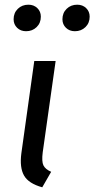

<svg xmlns="http://www.w3.org/2000/svg" viewBox="-20 -787 402 818"><path d="M126 -527H217L162 -138Q157 -99 165 -82.5Q173 -66 198 -55L160 11Q102 -5 82.5 -39Q63 -73 71 -134ZM91 -654Q68 -654 53 -668.5Q38 -683 38 -705Q38 -732 56 -749.5Q74 -767 101 -767Q124 -767 139 -752.5Q154 -738 154 -716Q154 -689 136 -671.5Q118 -654 91 -654ZM299 -654Q276 -654 261 -668.5Q246 -683 246 -705Q246 -732 264 -749.5Q282 -767 309 -767Q332 -767 347 -752.5Q362 -738 362 -716Q362 -689 344 -671.5Q326 -654 299 -654Z"/></svg>

Font: Fira Sans Variable
Style: Italic
Weight: 397
Italic angle: -8°
Designer: Carrois Corporate & Edenspiekermann AG
Foundry: Carrois Corporate GbR & Edenspiekermann AG
Version: Version 4.202